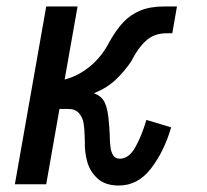

<svg xmlns="http://www.w3.org/2000/svg" viewBox="-20 -570 640 594"><path d="M242.5 -130.5Q242 -135 242 -146.5Q241.5 -172 238.5 -189.5Q235.5 -207 224.2 -220Q213 -233 190.5 -233H164L123 0H26L123 -550H220L180 -324Q221.5 -334.5 258.2 -364.5Q295 -394.5 318.5 -440.5Q339.5 -478 361.8 -501.5Q384 -525 414.5 -537.5Q445 -550 487.5 -550H527.5L513 -467H494Q457 -467 431.5 -443.8Q406 -420.5 386.5 -381Q366.5 -351 339.5 -324.8Q312.5 -298.5 270.5 -281.5Q294.5 -273 304.2 -252.5Q314 -232 317 -189.5Q318.5 -178 319.5 -151.5Q320 -127.5 322 -113.2Q324 -99 330.5 -89Q337 -79 350.5 -79Q378 -79 397.5 -112.5Q417 -146 433 -199L509.5 -176Q487.5 -101 447 -48.5Q406.5 4 347.5 4Q305.5 4 281.8 -17.8Q258 -39.5 249.8 -70Q241.5 -100.5 242.5 -130.5Z"/></svg>

Font: JuliaMono Medium
Style: Italic
Weight: 500
Italic angle: -9°
Monospace: yes
Designer: cormullion
Foundry: corm
Version: Version 0.054; ttfautohint (v1.8.4)